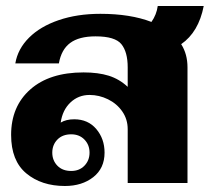

<svg xmlns="http://www.w3.org/2000/svg" viewBox="-20 -609 698 639"><path d="M583 -462Q604 -429 604 -385V0H405V-179Q405 -212 387 -238Q369 -264 339.5 -278.5Q310 -293 278 -293Q241 -293 214.5 -268Q188 -243 182 -201Q200 -212 227 -212Q273 -212 300.5 -179.5Q328 -147 328 -101Q328 -49 290.5 -19.5Q253 10 196 10Q118 10 67.5 -32Q17 -74 17 -160Q17 -255 81 -311.5Q145 -368 258 -368Q307 -368 342 -357Q377 -346 405 -320V-385Q405 -436 384 -462Q363 -488 298 -488Q243 -488 213.5 -466Q184 -444 176 -398H31Q39 -446 76.5 -483.5Q114 -521 175.5 -542Q237 -563 314 -563Q414 -563 484 -536Q501 -560 505 -589H658Q641 -502 583 -462ZM154 -101Q154 -75 171 -57.5Q188 -40 217 -40Q244 -40 261 -57.5Q278 -75 278 -101Q278 -127 261 -144.5Q244 -162 217 -162Q188 -162 171 -144.5Q154 -127 154 -101Z"/></svg>

Font: Taviraj Black
Style: Regular
Weight: 900
Designer: Katatrad Team
Foundry: CadsonDemak
Version: Version 1.001